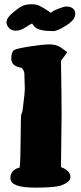

<svg xmlns="http://www.w3.org/2000/svg" viewBox="-20 -858 370 881"><path d="M210.4 -801.3Q211.4 -800.3 212.4 -799.8Q214.8 -799.8 219.2 -803.7Q225.6 -809.6 250 -818.8Q274.4 -828.1 283 -828.1Q291.5 -828.1 295.4 -827.4Q299.3 -826.7 303.2 -825.2Q325.2 -817.4 325.2 -794.4Q325.2 -793.9 325.2 -793.5Q325.2 -793 325.2 -792.5Q324.7 -767.1 284.2 -741.2Q243.7 -715.3 224.6 -715.3Q156.2 -715.3 139.2 -734.9Q131.3 -743.7 127.9 -749.5H125.5Q119.6 -747.1 96.7 -732.2Q73.7 -717.3 54.2 -717.3Q34.7 -717.3 24.9 -726.1Q9.8 -740.2 9.8 -755.4Q9.8 -775.4 37.1 -798.3Q72.8 -828.1 88.6 -833.3Q104.5 -838.4 120.4 -838.4Q136.2 -838.4 147.2 -836.4Q158.2 -834.5 183.1 -819.1Q208 -803.7 210.4 -801.3ZM259.8 -91.3Q303.2 -75.2 303.2 -44.9Q303.2 -30.3 285.2 -19Q267.1 -7.8 249 -3.9Q214.8 2.9 141.6 2.9Q28.3 2.9 27.8 -39.1V-40Q27.8 -79.1 70.3 -89.4Q74.2 -115.7 74.7 -222.2Q75.2 -328.6 77.9 -334Q80.6 -339.4 81.1 -341.3Q81.5 -343.3 82.3 -345.9Q83 -348.6 83.5 -352.3Q84 -356 84.7 -360.6Q85.4 -365.2 85.9 -370.6Q93.8 -430.2 93.8 -452.6L91.8 -520Q91.8 -533.2 79.1 -546.9Q32.7 -553.7 31.7 -587.9V-591.8Q32.7 -621.1 45.2 -628.4Q57.6 -635.7 117.4 -645Q177.2 -654.3 206.8 -654.3Q236.3 -654.3 257.3 -641.6L289.1 -618.2L259.8 -579.1Q262.7 -414.1 262.7 -332Z"/></svg>

Font: Drukaatie burti
Style: Heavy
Weight: 800
Version: Version 0.14